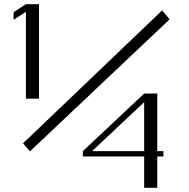

<svg xmlns="http://www.w3.org/2000/svg" viewBox="-20 -812 901 915"><path d="M89.8 -128.9 752.9 -762.7 788.1 -719.7 123 -90.8ZM667 -325.2 418.9 -91.8H667ZM729.5 -366.2V-91.8H758.8V-66.4H729.5V83H667V-66.4H375V-91.8L667 -366.2ZM166 -792V-341.8H103.5V-755.9L44.9 -717.8V-753.9L103.5 -792Z"/></svg>

Font: okolaks
Style: Regular
Weight: 500
Version: Version 000.6.0